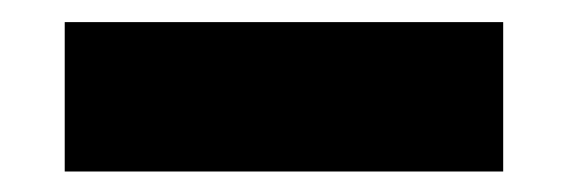

<svg xmlns="http://www.w3.org/2000/svg" viewBox="-20 -798 526 178"><path d="M446.5 -777.5V-639H40V-777.5Z"/></svg>

Font: Hepta Slab ExtraBold
Style: Regular
Weight: 800
Designer: Michael LaGattuta
Foundry: Michael LaGattuta
Version: Version 1.102